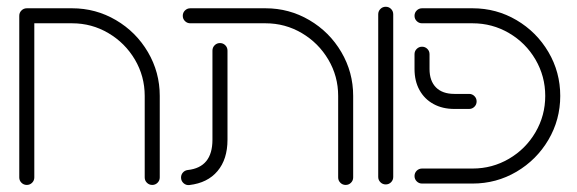

<svg xmlns="http://www.w3.org/2000/svg" viewBox="-20 -543 1707 568"><path d="M37 -18.1V-496.3H81.5V-18.1Q81.5 -8.9 75 -2.4Q68.5 4.1 59.3 4.1Q50 4.1 43.5 -2.4Q37 -8.9 37 -18.1ZM430.4 4.1Q421.1 4.1 414.6 -2.4Q408.1 -8.9 408.1 -18.1V-259.3Q408.1 -317.4 379.1 -366.7Q350 -415.9 300.7 -445Q251.5 -474.1 193.3 -474.1H59.3Q50 -474.1 43.5 -480.6Q37 -487 37 -496.3Q37 -505.6 43.5 -512Q50 -518.5 59.3 -518.5H193.3Q263.3 -518.5 323 -483.5Q382.6 -448.5 417.6 -388.9Q452.6 -329.3 452.6 -259.3V-18.1Q452.6 -8.9 446.1 -2.4Q439.6 4.1 430.4 4.1Z M515.6 -17.8Q515.6 -26.3 521.1 -32.6Q526.7 -38.9 535.2 -40Q608.5 -47.8 608.5 -129.6V-393.3Q608.5 -402.6 615 -409.1Q621.5 -415.6 630.7 -415.6Q640 -415.6 646.5 -409.1Q653 -402.6 653 -393.3V-129.6Q653 -71.9 623.5 -36.9Q594.1 -1.9 540.4 4.4Q530.4 5.6 523 -1.1Q515.6 -7.8 515.6 -17.8ZM1002.6 4.1Q993.3 4.1 986.9 -2.4Q980.4 -8.9 980.4 -18.1V-259.3Q980.4 -317.4 951.3 -366.7Q922.2 -415.9 873 -445Q823.7 -474.1 765.6 -474.1H543Q533.7 -474.1 527.2 -480.6Q520.7 -487 520.7 -496.3Q520.7 -505.6 527.2 -512Q533.7 -518.5 543 -518.5H765.6Q835.6 -518.5 895.2 -483.5Q954.8 -448.5 989.8 -388.9Q1024.8 -329.3 1024.8 -259.3V-18.1Q1024.8 -8.9 1018.3 -2.4Q1011.9 4.1 1002.6 4.1Z M1098.9 -19.6V-500.7Q1098.9 -510 1105.4 -516.5Q1111.9 -523 1121.1 -523Q1130.4 -523 1136.9 -516.5Q1143.3 -510 1143.3 -500.7V-19.6Q1143.3 -10.4 1136.9 -3.9Q1130.4 2.6 1121.1 2.6Q1111.9 2.6 1105.4 -3.9Q1098.9 -10.4 1098.9 -19.6Z M1206.3 -22.2Q1206.3 -31.5 1212.8 -38Q1219.3 -44.4 1228.5 -44.4H1378.1Q1436.3 -44.4 1485.7 -73.3Q1535.2 -102.2 1564.1 -151.7Q1593 -201.1 1593 -259.3Q1593 -317.4 1564.1 -366.9Q1535.2 -416.3 1485.7 -445.2Q1436.3 -474.1 1378.1 -474.1H1228.5Q1219.3 -474.1 1212.8 -480.6Q1206.3 -487 1206.3 -496.3Q1206.3 -505.6 1212.8 -512Q1219.3 -518.5 1228.5 -518.5H1378.1Q1448.5 -518.5 1508 -483.5Q1567.4 -448.5 1602.4 -389.1Q1637.4 -329.6 1637.4 -259.3Q1637.4 -188.9 1602.4 -129.4Q1567.4 -70 1508 -35Q1448.5 0 1378.1 0H1228.5Q1219.3 0 1212.8 -6.5Q1206.3 -13 1206.3 -22.2ZM1206.3 -338.9V-382.6Q1206.3 -391.9 1212.8 -398.3Q1219.3 -404.8 1228.5 -404.8Q1237.8 -404.8 1244.3 -398.3Q1250.7 -391.9 1250.7 -382.6V-338.9Q1250.7 -303.7 1269.8 -284.4Q1288.9 -265.2 1324.1 -265.2H1367.8Q1377 -265.2 1383.5 -258.7Q1390 -252.2 1390 -243Q1390 -233.7 1383.5 -227.2Q1377 -220.7 1367.8 -220.7H1324.1Q1288.9 -220.7 1262.2 -235.4Q1235.6 -250 1220.9 -276.7Q1206.3 -303.3 1206.3 -338.9Z"/></svg>

Font: 26F Galaxy Hebrew
Style: Regular
Weight: 400
Designer: C₂₉H₂₅N₃O₅
Version: Version 1.000